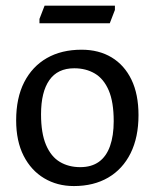

<svg xmlns="http://www.w3.org/2000/svg" viewBox="-20 -635 539 669"><path d="M237.4 13.3Q179.5 13.3 134.1 -13.8Q88.6 -40.8 62.4 -92Q36.3 -143.1 36.3 -215.7Q36.3 -293.7 64.3 -348.6Q92.4 -403.5 143.4 -432.7Q194.3 -461.8 264.2 -461.8Q324.3 -461.8 368.8 -435.1Q413.3 -408.4 438 -357.5Q462.6 -306.6 462.6 -233.7Q462.6 -156.7 435.1 -101.2Q407.5 -45.7 357 -16.2Q306.5 13.3 237.4 13.3ZM259.7 -52.6Q298.7 -52.6 324.7 -71.2Q350.6 -89.9 363.4 -126.1Q376.2 -162.3 376.2 -212.7Q376.2 -279.6 358.8 -320.1Q341.4 -360.6 310.3 -378.9Q279.2 -397.1 238.7 -397.1Q180.8 -397.1 151.9 -355.7Q123 -314.4 123 -236.7Q123 -170.9 140.4 -130Q157.8 -89.2 188.5 -70.9Q219.2 -52.6 259.7 -52.6ZM380.4 -615.3V-600.3L362.5 -554H117.5V-569L135.4 -615.3Z"/></svg>

Font: Ancizar Sans Thin
Style: Regular
Weight: 100
Designer: Cesar Puertas, Viviana Monsalve, Julian Moncada, Julian Prieto, Jose Castro, Mariel Hernandez, Felipe Aragon, Sara Alarc
Version: Version 8.100